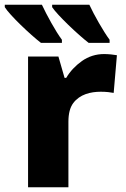

<svg xmlns="http://www.w3.org/2000/svg" viewBox="-46 -786 527 806"><path d="M172.9 -766.1V-755.9C194.8 -722.7 281.7 -640.1 326.2 -606H414.1V-619.1C399.9 -638.2 385.3 -662.1 369.1 -689.9C353 -717.8 339.8 -743.2 329.1 -766.1ZM-25.9 -766.1V-755.9C-5.4 -722.7 81.5 -640.1 126 -606H213.9V-619.1C199.7 -638.2 185.1 -662.1 169.4 -689.9C153.8 -717.8 140.6 -743.2 129.9 -766.1ZM391.1 -559.1C356.9 -559.1 325.7 -549.3 297.9 -529.8C270 -509.8 248 -486.3 231.9 -459H225.1L199.2 -548.8H71.8V0H241.2V-274.9C241.2 -309.1 248 -335.4 261.7 -353.5C289.1 -390.1 334.5 -400.9 377 -400.9C399.9 -400.9 418.9 -398.4 431.2 -396L444.8 -554.2C433.1 -556.6 408.2 -559.1 391.1 -559.1Z"/></svg>

Font: Noto Reveo Sans
Style: Regular
Weight: 800
Designer: Monotype Design Team
Foundry: Monotype Imaging Inc.
Version: Version 2.007